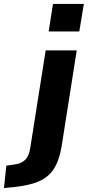

<svg xmlns="http://www.w3.org/2000/svg" viewBox="-129 -758 444 971"><path d="M117 -599 139 -738H295L272 -599ZM-109 193 -97 80 -52 73Q-23 70 -2.5 51Q18 32 24 -10L102 -503H259L182 -14Q174 31 159 66.5Q144 102 117.5 127Q91 152 48.5 166.5Q6 181 -57 188Z"/></svg>

Font: Nunito Sans 7pt SemiCondensed ExtraBold
Style: Italic
Weight: 800
Width: 4
Italic angle: -9°
Designer: Vernon Adams
Foundry: Vernon Adams
Version: Version 3.101;gftools[0.9.27]